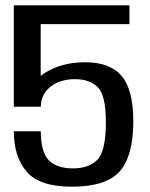

<svg xmlns="http://www.w3.org/2000/svg" viewBox="-20 -695 564 721"><path d="M249.4 6.1Q378.7 6.1 429.7 -51.7Q480.6 -109.5 480.6 -239.2Q480.6 -357.4 437.1 -409.4Q393.5 -461.3 299.1 -461.3Q209.8 -461.3 144.6 -418.7Q79.3 -376.1 74.7 -296L133.1 -294.1Q134.1 -340.8 169.5 -369.2Q205 -397.7 261.8 -397.7Q316.7 -397.7 347.1 -367.4Q377.6 -337.2 377.6 -237.5Q377.6 -128 345.8 -95.3Q314 -62.7 254.2 -62.7Q193.4 -62.7 163.6 -92.6Q133.7 -122.6 133.1 -202.1H31.9Q31.9 -106.1 80.4 -50Q128.9 6.1 249.4 6.1ZM31.9 -294.1H132.8V-604.5H466.1V-675H31.9Z"/></svg>

Font: Anybody Thin
Style: Regular
Weight: 100
Designer: Tyler Finck
Foundry: Etcetera Type Company
Version: Version 1.114;gftools[0.9.25]